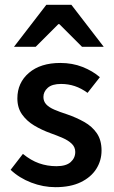

<svg xmlns="http://www.w3.org/2000/svg" viewBox="-20 -764 471 796"><path d="M210 12Q159 12 109.5 -7Q60 -26 24 -60L75 -126Q108 -99 142 -87Q176 -75 214 -75Q254 -75 273 -92Q292 -109 292 -134Q292 -154 277.5 -168Q263 -182 240 -192Q217 -202 189 -212Q153 -225 122 -243.5Q91 -262 71.5 -289.5Q52 -317 52 -356Q52 -421 100 -462Q148 -503 230 -503Q280 -503 322 -486.5Q364 -470 394 -444L343 -379Q317 -398 290 -407Q263 -416 233 -416Q196 -416 178 -400Q160 -384 160 -362Q160 -344 171.5 -331.5Q183 -319 205 -309.5Q227 -300 258 -290Q296 -277 329 -258.5Q362 -240 381.5 -211.5Q401 -183 401 -140Q401 -98 379 -63.5Q357 -29 314.5 -8.5Q272 12 210 12ZM38 -570 172 -744H276L410 -570H320L226 -664H222L128 -570Z"/></svg>

Font: Source Sans 3 SemiBold
Style: Regular
Weight: 600
Designer: Paul D. Hunt
Foundry: Adobe
Version: Version 3.046;hotconv 1.0.118;makeotfexe 2.5.65603